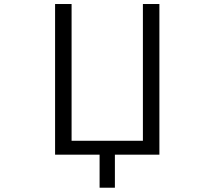

<svg xmlns="http://www.w3.org/2000/svg" viewBox="-20 -750 1040 931"><path d="M672.9 -730.5H752.9V0H537.1V160.2H462.9V0H247.1V-730.5H327.1V-67.4H672.9Z"/></svg>

Font: Gen Shin Gothic Monospace Normal
Style: Regular
Weight: 350
Designer: [Source Han Sans]
Ryoko NISHIZUKA  (kana & ideographs); Paul D. Hunt (Latin, Greek & Cyrillic); Wenlong ZHANG  (bopomofo
Version: Version 1.002.20150607